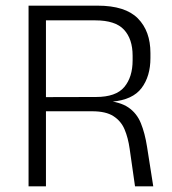

<svg xmlns="http://www.w3.org/2000/svg" viewBox="-20 -659 608 679"><path d="M457.5 0 438.5 -133Q433 -172 420.5 -201.5Q408 -231 381.2 -248.2Q354.5 -265.5 306 -265.5H123.5V-315.5L319.5 -316Q390 -316 419.5 -351.2Q449 -386.5 449 -445.5V-462Q449 -521 418.5 -554Q388 -587 317 -587H121V-639H325Q423 -639 467.5 -594Q512 -549 512 -471.5V-453.5Q512 -389.5 480.8 -347.8Q449.5 -306 376.5 -299.5L376 -293.5L349 -303.5Q404 -299.5 434 -279Q464 -258.5 478.2 -223.2Q492.5 -188 500 -140L522 0ZM81 0V-639H142.5V-299.5V-275.5V0Z"/></svg>

Font: Anek Gujarati Medium Light
Style: Regular
Weight: 300
Version: Version 1.003